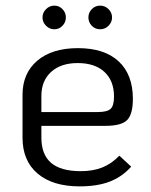

<svg xmlns="http://www.w3.org/2000/svg" viewBox="-20 -651 537 682"><path d="M404 -98 446 -59Q414 -23 370 -6Q326 11 263 11Q167 11 113.5 -34.5Q60 -80 60 -162V-314Q60 -391 112.5 -435.5Q165 -480 257 -480Q351 -480 401.5 -433Q452 -386 452 -300Q452 -245 431.5 -224.5Q411 -204 355 -204H127V-162Q127 -102 161.5 -72.5Q196 -43 267 -43Q310 -43 343 -56Q376 -69 404 -98ZM127 -310V-253H327Q361 -253 373 -264.5Q385 -276 385 -308Q385 -364 351 -395.5Q317 -427 256 -427Q196 -427 161.5 -395.5Q127 -364 127 -310ZM131 -589Q131 -606 143.5 -618.5Q156 -631 173 -631Q190 -631 202 -618.5Q214 -606 214 -589Q214 -572 202 -559.5Q190 -547 173 -547Q156 -547 143.5 -559.5Q131 -572 131 -589ZM294 -589Q294 -606 306 -618.5Q318 -631 336 -631Q353 -631 365.5 -618.5Q378 -606 378 -589Q378 -572 365.5 -559.5Q353 -547 336 -547Q318 -547 306 -559.5Q294 -572 294 -589Z"/></svg>

Font: KoHo
Style: Regular
Weight: 400
Version: Version 1.000; ttfautohint (v1.6)